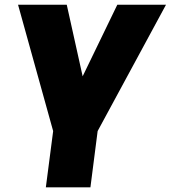

<svg xmlns="http://www.w3.org/2000/svg" viewBox="-20 -800 729 820"><path d="M397 -240.2 366.2 0H175.8L207 -240.2L57.1 -779.8H265.1L333 -474.1L481 -779.8H689Z"/></svg>

Font: Cooper Hewitt
Style: Heavy Italic
Weight: 714
Designer: Village Type and Design LLC
Foundry: Cooper Hewitt Smithsonian Design Museum
Version: 1.000